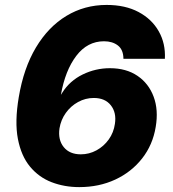

<svg xmlns="http://www.w3.org/2000/svg" viewBox="-20 -760 713 790"><path d="M306.1 9.9Q245 9.9 192.5 -10.3Q139.9 -30.5 103.5 -74.4Q67.1 -118.3 53.6 -188.7Q40.1 -259.2 57.2 -360.1Q77.1 -479.4 127.8 -564.5Q178.6 -649.5 253.2 -694.6Q327.8 -739.7 418.7 -739.7Q495.7 -739.7 550.4 -710.4Q605.1 -681.1 633.3 -631Q661.6 -581 658.4 -518.1H487.9Q487.6 -555.4 465.2 -572.8Q442.8 -590.2 408 -590.2Q339.5 -590.2 293.9 -530.2Q248.2 -470.2 230.5 -369.7L236.2 -378.6Q267 -427.6 320.1 -453.5Q373.2 -479.4 432.2 -479.4Q499.3 -479.4 545.6 -448Q592 -416.5 612.2 -362Q632.5 -307.5 620.7 -237.9Q608.7 -164.1 564.8 -108.1Q521 -52.2 454.2 -21.1Q387.4 9.9 306.1 9.9ZM312.5 -125Q346.9 -125 377.1 -141.5Q407.3 -158 427.6 -186.4Q447.8 -214.8 452.8 -250.4Q459.9 -296.5 436.1 -326.7Q412.3 -356.9 365.8 -356.9Q331.7 -356.9 301.5 -340.4Q271.3 -323.9 250.9 -295.5Q230.5 -267 224.8 -231.9Q218 -184.7 242.2 -154.8Q266.3 -125 312.5 -125Z"/></svg>

Font: Inter UI Extra Bold
Style: Italic
Weight: 800
Italic angle: 9.39999°
Designer: Rasmus Andersson
Foundry: rsms
Version: 3.2;8d6f07862